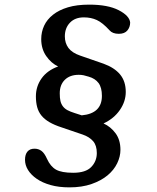

<svg xmlns="http://www.w3.org/2000/svg" viewBox="-20 -722 678 829"><path d="M296 24Q350 24 374 -1Q398 -26 398 -61Q398 -94 382 -112.5Q366 -131 337 -141L246 -172Q215 -182 193.5 -194.5Q172 -207 159 -223Q146 -239 140.5 -259.5Q135 -280 135 -306Q135 -349 159.5 -383.5Q184 -418 231 -435Q201 -449 179.5 -480Q158 -511 158 -553Q158 -584 170.5 -611Q183 -638 209 -658.5Q235 -679 273.5 -690.5Q312 -702 365 -702Q446 -702 492.5 -678Q539 -654 542 -625Q542 -605 530 -590.5Q518 -576 493 -576Q466 -576 453 -591Q423 -624 398 -635.5Q373 -647 342 -647Q304 -647 282 -624Q260 -601 260 -565Q260 -536 275.5 -515Q291 -494 326 -482L427 -447Q474 -430 498.5 -400.5Q523 -371 523 -325Q523 -284 497.5 -247Q472 -210 427 -189Q458 -175 479 -146.5Q500 -118 500 -75Q500 -46 486 -17Q472 12 444.5 35Q417 58 375.5 72.5Q334 87 280 87Q234 87 198.5 77Q163 67 138.5 50Q114 33 101 12Q88 -9 88 -32Q88 -55 98.5 -67.5Q109 -80 129 -80Q146 -80 159 -70.5Q172 -61 183 -36Q198 -3 222 10.5Q246 24 296 24ZM341 -397Q331 -399 320 -399Q282 -399 260 -377.5Q238 -356 238 -319Q238 -299 241 -286Q244 -273 251.5 -263Q259 -253 271 -246.5Q283 -240 302 -234L333 -224Q420 -232 420 -308Q420 -344 405.5 -363.5Q391 -383 363 -391Z"/></svg>

Font: Sofadi One
Style: Regular
Weight: 400
Designer: Botjo Nikoltchev
Foundry: Botjo Nikoltchev
Version: Version 1.002